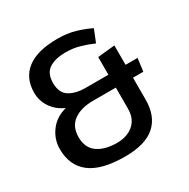

<svg xmlns="http://www.w3.org/2000/svg" viewBox="-156 -819 952 969"><g transform="rotate(-30 320.0 -335.0)"><path d="M435 -194V-317H303Q232 -317 189.5 -286.5Q147 -256 147 -194Q147 -131 189.5 -101.5Q232 -72 303 -72Q338 -72 368 -85Q398 -98 416.5 -125Q435 -152 435 -194ZM303 8Q166 8 100.5 -42.5Q35 -93 35 -189Q35 -247 70 -293Q105 -339 165 -354Q119 -374 92 -413Q65 -452 65 -500Q65 -586 125 -632Q185 -678 303 -678Q359 -678 405 -664.5Q451 -651 489 -632L460 -560Q421 -577 383.5 -587.5Q346 -598 303 -598Q244 -598 208 -575Q172 -552 172 -495Q172 -438 208 -415Q244 -392 303 -392H435V-495L535 -505V-392H605L595 -317H535V-189Q535 -93 478 -42.5Q421 8 303 8Z"/></g></svg>

Font: Epunda Sans Medium
Style: Regular
Weight: 500
Designer: Simon Atzbach
Foundry: typofactur
Version: Version 2.204; ttfautohint (v1.8.4.7-5d5b)